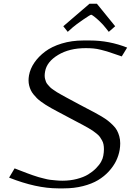

<svg xmlns="http://www.w3.org/2000/svg" viewBox="-20 -1011 748 1041"><path d="M540 -166.5Q543.5 -185.5 543.5 -201.7Q543.5 -215.3 541.3 -227.3Q539.1 -239.3 533.2 -249.8Q527.3 -260.3 521.5 -268.6Q515.6 -276.9 504.2 -286.1Q492.7 -295.4 483.2 -302Q473.6 -308.6 456.5 -318.4Q439.5 -328.1 427 -334.7Q414.6 -341.3 392.3 -353Q370.1 -364.7 354.5 -373Q341.8 -379.9 321.5 -390.6Q301.3 -401.4 288.6 -408Q275.9 -414.6 258.1 -424.6Q240.2 -434.6 228.8 -441.9Q217.3 -449.2 203.1 -459.5Q189 -469.7 179.9 -478.8Q170.9 -487.8 161.6 -499.3Q152.3 -510.7 147 -522.2Q141.6 -533.7 138.2 -547.1Q134.8 -560.5 134.8 -575.2Q134.8 -587.9 137.2 -602.1Q143.6 -638.2 166.3 -671.4Q189 -704.6 225.1 -731.7Q261.2 -758.8 314.9 -775.1Q368.7 -791.5 431.6 -791.5H467.8Q571.8 -791.5 669.4 -752.9L640.1 -705.1Q629.4 -708.5 600.1 -718.8Q570.8 -729 560.1 -732.2Q549.3 -735.4 527.3 -741Q505.4 -746.6 486.3 -748.3Q467.3 -750 444.8 -750Q356 -750 294.9 -713.1Q233.9 -676.3 224.6 -624Q222.2 -611.3 222.2 -601.1Q222.2 -591.3 224.4 -582.8Q226.6 -574.2 229.5 -566.9Q232.4 -559.6 239.3 -551.8Q246.1 -543.9 251.5 -538.3Q256.8 -532.7 268.6 -524.7Q280.3 -516.6 288.8 -511.2Q297.4 -505.9 314 -496.6Q330.6 -487.3 342 -481.2Q353.5 -475.1 375.2 -463.4Q397 -451.7 411.6 -443.8Q427.2 -435.5 453.1 -421.9Q479 -408.2 494.1 -400.4Q509.3 -392.6 530.8 -379.6Q552.2 -366.7 564.7 -356.9Q577.1 -347.2 591.8 -332.8Q606.4 -318.4 614 -304.4Q621.6 -290.5 626.7 -272.5Q631.8 -254.4 631.8 -233.9Q631.8 -217.3 628.9 -198.7Q623.5 -167.5 609.4 -138.4Q595.2 -109.4 570.3 -82Q545.4 -54.7 511.7 -34.4Q478 -14.2 430.2 -2Q382.3 10.3 326.2 10.3H294.9Q176.3 10.3 29.3 -47.9L59.1 -98.1Q64.9 -95.7 93 -85Q121.1 -74.2 127.4 -71.8Q133.8 -69.3 157.2 -61Q180.7 -52.7 189.7 -50.5Q198.7 -48.3 218.8 -43Q238.8 -37.6 252 -36.1Q265.1 -34.7 283 -33Q300.8 -31.2 317.9 -31.2Q360.4 -31.2 397 -40.8Q433.6 -50.3 458 -65.2Q482.4 -80.1 500.7 -98.6Q519 -117.2 528.3 -134.3Q537.6 -151.4 540 -166.5ZM505.4 -990.7 604.5 -868.7 569.8 -838.4 550.8 -862.3Q538.6 -877.9 521 -894.8Q503.4 -911.6 490.5 -921.4Q477.5 -931.2 474.6 -931.2Q469.7 -931.2 431.2 -904.8Q392.6 -878.4 374 -862.3L347.2 -838.4L323.2 -868.7L465.3 -990.7Z"/></svg>

Font: Resagnicto
Style: Italic
Weight: 500
Italic angle: -10°
Version: Version 0.999